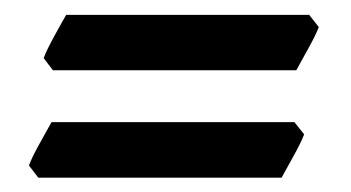

<svg xmlns="http://www.w3.org/2000/svg" viewBox="-20 -406 479 262"><path d="M395 -222.7Q391.1 -211.9 379.9 -191.9Q368.7 -171.9 364.3 -163.6H32.2L19.5 -180.2Q23.4 -190.9 34.2 -210.4Q44.9 -230 50.3 -239.3H381.8ZM415 -369.1Q411.1 -358.4 399.9 -338.4Q388.7 -318.4 384.3 -310.1H52.2L39.6 -326.7Q43.5 -337.4 54.2 -356.9Q64.9 -376.5 70.3 -385.7H401.9Z"/></svg>

Font: Gentium Book Plus
Style: Bold Italic
Weight: 700
Italic angle: -8°
Designer: Victor Gaultney, Annie Olsen, Iska Routamaa, Becca Hirsbrunner
Foundry: SIL International
Version: Version 6.101